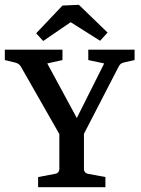

<svg xmlns="http://www.w3.org/2000/svg" viewBox="-24 -776 583 796"><path d="M237 -194 63 -499Q56 -512 41 -516L-4 -527V-570H235V-527L172 -513L311 -256H279L408 -513L342 -527V-570H534V-527L490 -517Q482 -515 477 -511.5Q472 -508 468 -500L310 -194ZM134 0V-42L203 -55Q222 -58 222 -76V-232H324V-76Q324 -58 343 -55L413 -42V0ZM126 -638 235 -753 303 -756 422 -641 391 -607 269 -684 155 -606Z"/></svg>

Font: Yrsa Medium
Style: Regular
Weight: 500
Designer: Anna Giedrys (Yrsa+Rasa design), David Brezina (Yrsa art-direction, Rasa art-direction, design)
Foundry: Rosetta Type Foundry
Version: Version 2.004